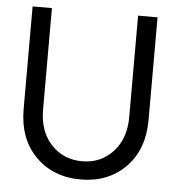

<svg xmlns="http://www.w3.org/2000/svg" viewBox="-50 -707 720 767"><g transform="rotate(5 310.0 -324.0)"><path d="M473 -660H551V-249.5Q551 -129.5 481 -58.8Q411 12 301 12Q190.5 12 120.2 -58.8Q50 -129.5 50 -249.5V-660H127.5V-253.5Q127.5 -166 176.5 -113.5Q225.5 -61 301 -61Q375.5 -61 424.2 -113.8Q473 -166.5 473 -253.5Z"/></g></svg>

Font: League Spartan
Style: Regular
Weight: 350
Foundry: The League of Moveable Type
Version: Version 2.002